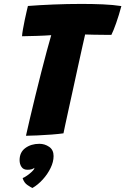

<svg xmlns="http://www.w3.org/2000/svg" viewBox="-20 -686 640 980"><path d="M92.5 -501Q93 -513 97 -535.8Q101 -558.5 106.2 -583.8Q111.5 -609 116.2 -629Q121 -649 122.5 -655.5Q180 -660 251.8 -663Q323.5 -666 396.5 -666Q452 -666 504.5 -663.8Q557 -661.5 599.5 -655Q587 -608 572.8 -567.8Q558.5 -527.5 548.5 -508Q536.5 -508 511.5 -508.2Q486.5 -508.5 459.8 -508.8Q433 -509 414.5 -510Q409.5 -488.5 399.8 -445Q390 -401.5 378 -346.2Q366 -291 353.5 -233.8Q341 -176.5 330 -126.8Q319 -77 312 -44Q305 -11 304 -5.5Q280 -2 243.5 0.8Q207 3.5 170.8 5.2Q134.5 7 112.5 7Q120.5 -29.5 133 -82.5Q145.5 -135.5 160.2 -195.8Q175 -256 190.2 -316Q205.5 -376 219 -426Q225.5 -449.5 231.2 -469.8Q237 -490 241.5 -506.5Q207.5 -504 168.2 -502.8Q129 -501.5 92.5 -501ZM145.5 273.5Q139 271 120.8 259Q102.5 247 95.5 223Q105 219.5 118.5 210Q132 200.5 142.8 190.2Q153.5 180 155 174Q155.5 172 155.5 170.5Q150.5 175 141.8 177.8Q133 180.5 120 180.5Q99.5 180.5 89.8 166Q80 151.5 80 131.5Q80 91 109.5 69.5Q139 48 181 48Q208.5 48 231 63.5Q253.5 79 253.5 110.5Q253.5 140 238.2 171.5Q223 203 198.2 230.2Q173.5 257.5 145.5 273.5Z"/></svg>

Font: Grandstander ExtraBold
Style: Italic
Weight: 800
Italic angle: -15°
Designer: Tyler Finck
Foundry: Etcetera Type Co
Version: Version 1.200; ttfautohint (v1.8.3)